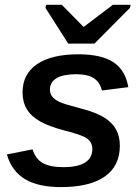

<svg xmlns="http://www.w3.org/2000/svg" viewBox="-20 -760 578 790"><path d="M473.1 -160.2Q473.1 -77.1 411.1 -33.7Q349.1 9.8 231 9.8Q137.2 9.8 82.8 -22.9Q28.3 -55.7 8.3 -124.5L113.8 -145.5Q126 -106.4 155.5 -89.4Q185.1 -72.3 240.2 -72.3Q359.9 -72.3 359.9 -147.5Q359.9 -173.8 337.9 -190.4Q315.9 -205.6 243.2 -223.6Q183.1 -239.7 147.9 -258.8Q108.9 -280.3 90.8 -310.1Q72.8 -339.8 72.8 -379.9Q72.8 -455.6 132.6 -496.1Q192.4 -536.6 302.2 -536.6Q398.4 -536.6 447.5 -503.4Q496.6 -470.2 507.8 -401.4L399.4 -387.7Q390.6 -423.3 364.7 -439Q338.9 -454.6 294.4 -454.6Q240.7 -454.6 213.1 -438.5Q185.5 -422.4 185.5 -391.1Q185.5 -373.5 195.6 -361.8Q205.6 -350.1 224.1 -340.8Q242.2 -332 311.5 -314Q377 -297.4 412.1 -274.4Q443.4 -253.9 458.3 -225.8Q473.1 -197.8 473.1 -160.2ZM514.6 -727.5 368.7 -580.6H260.7L167 -727.5L169.9 -740.2H234.4L323.2 -649.9H325.2L444.3 -740.2H517.6Z"/></svg>

Font: Arimo SemiBold
Style: Italic
Weight: 600
Italic angle: -12°
Version: Version 1.33